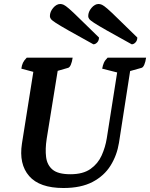

<svg xmlns="http://www.w3.org/2000/svg" viewBox="-20 -930 752 962"><path d="M298 12Q178 12 126 -48Q74 -108 90 -211L147 -570L87 -586Q89 -603 95 -615.5Q101 -628 114 -641H344Q341 -620 335 -606Q329 -592 321 -590L269 -575L214 -235Q206 -183 211 -143Q216 -103 243.5 -80Q271 -57 333 -57Q396 -57 433.5 -83.5Q471 -110 489.5 -151.5Q508 -193 515 -237L567 -567L492 -586Q495 -603 500.5 -615.5Q506 -628 519 -641H712Q709 -620 703 -606Q697 -592 689 -590L632 -574L576 -214Q566 -152 534 -100.5Q502 -49 444 -18.5Q386 12 298 12ZM640 -708Q650 -708 659 -717.5Q668 -727 668 -742Q606 -802 571 -836.5Q536 -871 518 -886.5Q500 -902 491 -906Q482 -910 474 -910Q455 -910 438.5 -890.5Q422 -871 422 -849Q422 -842 427 -835Q432 -828 452 -815Q472 -802 516 -777Q560 -752 640 -708ZM448 -708Q458 -708 467 -717.5Q476 -727 476 -742Q414 -802 379 -836.5Q344 -871 326 -886.5Q308 -902 299 -906Q290 -910 282 -910Q263 -910 246.5 -890.5Q230 -871 230 -849Q230 -842 235 -835Q240 -828 260 -815Q280 -802 324 -777Q368 -752 448 -708Z"/></svg>

Font: Petrona
Style: Bold Italic
Weight: 700
Italic angle: -9°
Designer: Ringo R. Seeber
Foundry: Ringo R. Seeber
Version: Version 2.001; ttfautohint (v1.8.3)